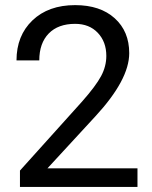

<svg xmlns="http://www.w3.org/2000/svg" viewBox="-20 -741 602 761"><path d="M524.9 0H59.1V-64.9L305.2 -338.4Q359.9 -400.4 380.6 -439.2Q401.4 -478 401.4 -519.5Q401.4 -575.2 367.7 -610.8Q334 -646.5 277.8 -646.5Q210.4 -646.5 173.1 -608.2Q135.7 -569.8 135.7 -501.5H45.4Q45.4 -599.6 108.6 -660.2Q171.9 -720.7 277.8 -720.7Q377 -720.7 434.6 -668.7Q492.2 -616.7 492.2 -530.3Q492.2 -425.3 358.4 -280.3L168 -73.7H524.9Z"/></svg>

Font: Roboto-ThirdPerson-AD3FC
Style: ThirdPerson-AD3FC
Weight: 400
Designer: Google
Version: Version 2.137; 2017